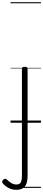

<svg xmlns="http://www.w3.org/2000/svg" viewBox="-97 -1130 397 1768"><path d="M54 618Q15 618 -17 601.5Q-49 585 -71 559Q-79 550 -77 541Q-75 532 -66 524Q-56 515 -47 516.5Q-38 518 -32 525Q-14 543 8 556Q30 569 54 569Q84 569 94.5 549Q105 529 105 489V-496Q105 -506 111.5 -510.5Q118 -515 131 -515Q145 -515 151 -510.5Q157 -506 157 -496V489Q157 533 146 562Q135 591 111.5 604.5Q88 618 54 618ZM0 590H280V600H0ZM0 -20H280V0H0ZM0 -505H280V-500H0ZM0 -1110H280V-1100H0Z"/></svg>

Font: Playwrite FR Moderne Guides
Style: Regular
Weight: 400
Designer: Veronika Burian, José Scaglione
Foundry: TypeTogether
Version: Version 1.003